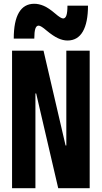

<svg xmlns="http://www.w3.org/2000/svg" viewBox="-20 -999 540 1019"><path d="M44 0V-730H211L328 -227H332V-730H456V0H289L172 -503H168V0ZM338 -784Q314 -784 288 -796Q262 -808 227 -837Q212 -850 201.5 -856.5Q191 -863 185 -863Q173 -863 167.5 -846.5Q162 -830 162 -794H53Q53 -886 80.5 -932.5Q108 -979 162 -979Q186 -979 212 -968Q238 -957 273 -927Q288 -914 298.5 -907.5Q309 -901 315 -901Q327 -901 332.5 -917.5Q338 -934 338 -969H447Q447 -879 419.5 -831.5Q392 -784 338 -784Z"/></svg>

Font: M PLUS 1 Code SemiBold
Style: Regular
Weight: 600
Designer: Coji Morishita
Foundry: UNDERFOREST DESIGN
Version: Version 1.005